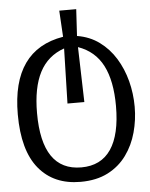

<svg xmlns="http://www.w3.org/2000/svg" viewBox="-56 -660 715 914"><g transform="rotate(-5 301.0 -203.5)"><path d="M292 206.5Q164.6 206.5 93.3 119.9Q22 33.2 22 -139.2Q22 -447.8 269 -488.8L261.7 -614.3H342.8L335.4 -486.8Q395.5 -477.1 441.2 -443.6Q486.8 -410.2 517.6 -360.4Q548.3 -310.5 564 -250.5Q579.6 -190.4 579.6 -127.4Q579.6 -64.5 563.2 -4.9Q546.9 54.7 512.2 102.5Q477.5 150.4 422.9 178.5Q368.2 206.5 292 206.5ZM301.8 138.2Q396 138.2 443.6 67.9Q491.2 -2.4 491.2 -138.7Q491.2 -258.8 453.6 -332Q416 -405.3 335.4 -433.6L342.8 -170.4H262.2L269 -433.1Q189.5 -405.3 151.6 -332Q113.8 -258.8 113.8 -137.7Q113.8 138.2 301.8 138.2Z"/></g></svg>

Font: Vazir Code Hack
Style: Code-Hack
Weight: 400
Foundry: DejaVu fonts team - Redesigned by Saber Rastikerdar
Version: Version 1.1.2